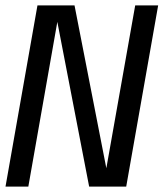

<svg xmlns="http://www.w3.org/2000/svg" viewBox="-40 -695 608 715"><path d="M-19.5 0 99.5 -675H237.5L356 -68.5L463.5 -675H549L430 0H292L173.5 -613.5L65.5 0Z"/></svg>

Font: Anybody
Style: Italic
Weight: 400
Italic angle: -10°
Designer: Tyler Finck
Foundry: Etcetera Type Company
Version: Version 1.010; ttfautohint (v1.8.3) -l 8 -r 50 -G 200 -x 14 